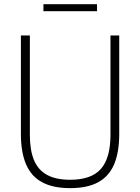

<svg xmlns="http://www.w3.org/2000/svg" viewBox="-20 -914 688 942"><path d="M82.5 -258.5V-740H126.5V-252.5Q126.5 -176.5 147 -128Q167.5 -79.5 211 -55.8Q254.5 -32 324.5 -32Q428 -32 475 -85.2Q522 -138.5 522 -252.5V-740H565V-258.5Q565 -166.5 539.8 -107.5Q514.5 -48.5 461.5 -19.8Q408.5 9 324.5 9Q240 9 186.8 -19.8Q133.5 -48.5 108 -107.5Q82.5 -166.5 82.5 -258.5ZM193 -859V-893.5H456V-859Z"/></svg>

Font: Encode Sans Semi Condensed ExLight
Style: Regular
Weight: 275
Width: 4
Designer: Multiple Designers
Foundry: Impallari Type
Version: Version 2.000